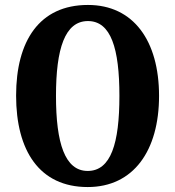

<svg xmlns="http://www.w3.org/2000/svg" viewBox="-20 -745 707 775"><path d="M334 10C519 10 622 -137 622 -358C622 -580 519 -725 335 -725C139 -725 45 -580 45 -359C45 -137 139 10 334 10ZM334 -55C242 -55 206 -167 206 -358C206 -549 242 -660 335 -660C428 -660 462 -549 462 -358C462 -167 428 -55 334 -55Z"/></svg>

Font: Noto Serif Georgian ExtraCondensed ExtraBold
Style: Regular
Weight: 800
Width: 2
Designer: Monotype Design Team, Akaki Razmadze
Foundry: Google LLC
Version: Version 2.003